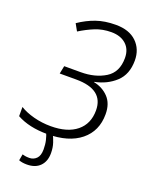

<svg xmlns="http://www.w3.org/2000/svg" viewBox="-172 -812 872 1117"><g transform="rotate(20 264.5 -253.5)"><path d="M188 10Q320 10 394 -50Q468 -110 468 -214Q468 -280 432 -318Q396 -356 341 -367V-369Q417 -384 469 -432Q521 -480 521 -566Q521 -636 475.5 -680Q430 -724 347 -724Q279 -724 226 -705.5Q173 -687 123 -653L147 -610Q192 -638 237.5 -656.5Q283 -675 337 -675Q394 -675 428 -644.5Q462 -614 462 -560Q462 -472 399.5 -433.5Q337 -395 248 -395H146L136 -346H238Q408 -346 408 -216Q408 -133 351 -86.5Q294 -40 191 -40Q136 -40 85 -53.5Q34 -67 -1 -89V-32Q75 10 188 10ZM137 217Q189 217 218 187.5Q247 158 247 107Q247 73 237.5 44.5Q228 16 219 0H178Q187 20 193 45Q199 70 199 101Q199 140 181 158Q163 176 137 176Q121 176 111 174Q101 172 94 170L87 209Q107 217 137 217Z"/></g></svg>

Font: Noto Sans UI Light
Style: Italic
Weight: 300
Italic angle: -12°
Designer: Monotype Design Team
Foundry: Monotype Imaging Inc.
Version: Version 1.901